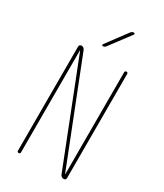

<svg xmlns="http://www.w3.org/2000/svg" viewBox="-231 -1039 963 1127"><g transform="rotate(30 250.0 -475.0)"><path d="M209 -790Q205.1 -790 203.6 -793.5Q202.1 -796.9 204.1 -799.8L308.6 -940.4Q316.4 -950.2 329.1 -950.2Q333 -950.2 334.5 -946.8Q335.9 -943.4 334 -940.4L228.5 -799.8Q220.7 -790 209 -790ZM85 -9.8V-713.9Q85 -729.5 100.6 -730.5Q115.2 -730.5 123 -714.8L392.6 -30.3Q392.6 -29.3 393.6 -29.3Q394.5 -29.3 394.5 -30.3V-719.7Q394.5 -729.5 404.8 -730Q415 -730.5 415 -719.7V-15.6Q415 0 399.4 0Q384.8 0 377 -14.6L107.4 -700.2Q107.4 -701.2 106.4 -701.2Q105.5 -701.2 105.5 -700.2V-9.8Q105.5 0 95.2 0Q85 0 85 -9.8Z"/></g></svg>

Font: Rounded-X Mgen+ 1m thin
Style: Regular
Weight: 100
Designer: [Source Han Sans]
Ryoko NISHIZUKA  (kana & ideographs); Paul D. Hunt (Latin, Greek & Cyrillic); Wenlong ZHANG  (bopomofo
Version: Version 1.059.20150602